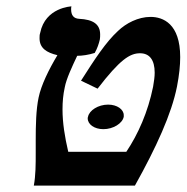

<svg xmlns="http://www.w3.org/2000/svg" viewBox="-20 -582 585 602"><path d="M101 -276C93 -238 92 -189 92 -143V-103C92 -67 92 -32 86 0H403C470 -120 518 -225 535 -311C542 -347 545 -377 545 -403C545 -508 491 -529 452 -529C413 -529 375 -509 350 -485C312 -450 278 -398 234 -329L286 -304C356 -395 387 -415 419 -415C449 -415 465 -394 465 -354C465 -342 463 -327 460 -310C444 -231 413 -161 376 -106H194C183 -153 176 -197 176 -239C176 -263 178 -285 183 -308C188 -335 206 -373 222 -407C238 -407 258 -410 277 -416C285 -430 290 -445 293 -458C294 -463 294 -469 294 -474C294 -506 272 -521 228 -523C211 -524 203 -534 203 -553C203 -556 203 -559 204 -562C204 -562 122 -559 106 -479C104 -473 104 -468 104 -462C104 -431 126 -417 160 -409C133 -364 109 -315 101 -276ZM256 -216C255 -214 255 -212 255 -211C255 -192 276 -177 304 -177C335 -177 364 -195 368 -216V-221C368 -239 347 -254 319 -254C288 -254 260 -236 256 -216Z"/></svg>

Font: Libertinus Serif
Style: Bold Italic
Weight: 700
Italic angle: -12°
Designer: Philipp H. Poll, Khaled Hosny
Foundry: Caleb Maclennan
Version: Version 7.050;RELEASE